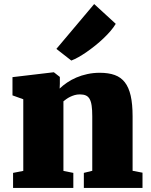

<svg xmlns="http://www.w3.org/2000/svg" viewBox="-20 -926 745 946"><path d="M44.4 -74.2 94.7 -84V-437L41.5 -456.1V-545.9L243.2 -569.8H245.6L274.9 -546.9V-513.2L273.9 -489.7Q289.6 -504.9 310.3 -519Q331.1 -533.2 356 -543.9Q380.9 -554.7 410.2 -561Q439.5 -567.4 471.7 -567.4Q514.6 -567.4 545.2 -556.4Q575.7 -545.4 595.2 -520.3Q614.7 -495.1 624 -454.1Q633.3 -413.1 633.3 -353.5V-84.5L682.1 -75.2V0H393.1V-74.2L434.6 -84.5V-353Q434.6 -384.3 431.6 -405Q428.7 -425.8 421.6 -438.2Q414.6 -450.7 402.8 -455.8Q391.1 -460.9 373.5 -460.9Q359.4 -460.9 347.2 -457.3Q335 -453.6 324.7 -448.5Q314.5 -443.4 306.4 -437.5Q298.3 -431.6 292.5 -426.8V-84L341.3 -74.2V0H44.4ZM257.8 -685.1 443.8 -905.8H444.3L550.3 -808.6Q540.5 -792 524.9 -773.7Q509.3 -755.4 490.2 -737.3Q471.2 -719.2 450 -702.1Q428.7 -685.1 407.7 -670.4Q386.7 -655.8 367.2 -644.8Q347.7 -633.8 332 -627.9H331.1Z"/></svg>

Font: Merriweather UltraBold
Style: Regular
Weight: 900
Designer: Eben Sorkin ( sorkintype@gmail.com )
Foundry: Eben Sorkin
Version: Version 1.570; ttfautohint (v1.3) -l 8 -r 32 -G 0 -x 0 -H 60